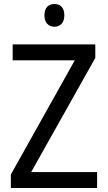

<svg xmlns="http://www.w3.org/2000/svg" viewBox="-20 -935 535 955"><path d="M251 -915C221 -915 201 -897 201 -859C201 -821 222 -802 251 -802C279 -802 300 -821 300 -859C300 -897 280 -915 251 -915ZM463 0V-79H135L454 -647V-714H43V-635H352L34 -67V0Z"/></svg>

Font: Noto Sans Bengali UI SemiCondensed
Style: Regular
Weight: 400
Width: 4
Designer: Jelle Bosma - Monotype Design Team
Foundry: Monotype Imaging Inc.
Version: Version 2.003